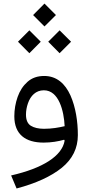

<svg xmlns="http://www.w3.org/2000/svg" viewBox="-20 -797 507 1079"><path d="M230 -648.4 294.4 -712.4 230 -776.9 166 -712.4ZM314.9 -498 379.4 -562.5 314.9 -626.5 251 -562.5ZM145 -498 209 -562.5 145 -626.5 81.1 -562.5ZM343.3 -6.8C329.1 79.6 220.7 148.4 42.5 189L73.2 262.2C182.1 233.4 267.1 194.3 327.1 146C387.2 97.2 417.5 36.1 417.5 -37.6C417.5 -113.8 405.3 -194.8 376 -260.7C346.2 -326.7 298.8 -370.1 228.5 -370.1C190.9 -370.1 159.7 -359.4 134.8 -337.4C109.9 -315.4 91.3 -287.1 79.1 -252.4C66.9 -217.8 60.5 -181.2 60.5 -143.6C60.5 -41.5 123.5 4.4 225.1 4.4C268.1 4.4 307.6 -2.4 340.3 -11.7ZM343.3 -87.9C310.1 -80.1 271.5 -73.2 227.1 -73.2C196.3 -73.2 171.4 -79.1 153.3 -90.3C135.3 -101.6 126 -122.6 126 -152.8C126 -174.3 129.9 -195.8 137.2 -216.8C151.9 -258.8 181.2 -289.6 226.6 -289.6C311 -289.6 339.4 -172.4 343.3 -87.9Z"/></svg>

Font: Estedad Regular
Style: Regular
Weight: 400
Designer: Amin Abedi
Version: Version 7.3